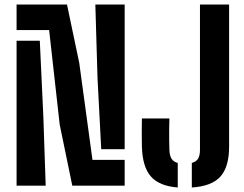

<svg xmlns="http://www.w3.org/2000/svg" viewBox="-20 -820 1076 848"><path d="M299.3 0 243.7 -269.5 197 -687.1H53.2V-800H275.9L330 -542.2L388.4 -113.9H530.6V0ZM53.2 0V-640H155.8L171.4 -306.2L181.8 0ZM427.1 -161 410.7 -474.8 401.1 -800H530.6V-161ZM765.1 8Q683.5 1.9 646.3 -40.7Q609.1 -83.2 606.7 -173Q606.1 -202.6 606.1 -234.9Q606.1 -267.2 606.7 -296.8H728.2Q727.5 -275.9 727.2 -251.8Q726.9 -227.6 727.2 -203.5Q727.5 -179.4 728.2 -158.5Q728.8 -133.2 737.5 -119.3Q746.2 -105.4 765.1 -100.2ZM827.2 8.1V-100.5Q846.8 -105.6 855 -119.5Q863.2 -133.5 863.2 -158.5V-800H991.9V-173Q991.9 -83.1 953.7 -40.3Q915.4 2.5 827.2 8.1Z"/></svg>

Font: Big Shoulders Stencil Text SC Thin
Style: Regular
Weight: 100
Designer: Patric King
Foundry: XO Type Co
Version: Version 2.001